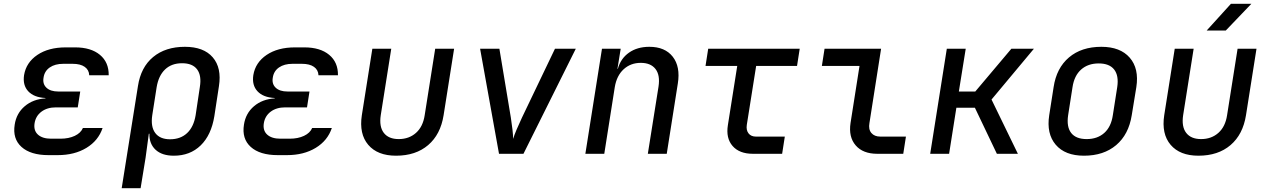

<svg xmlns="http://www.w3.org/2000/svg" viewBox="-20 -805 6640 1005"><path d="M282 7H234Q140 7 92.5 -36Q45 -79 57 -153Q66 -212 109.5 -249Q153 -286 218 -290V-292Q158 -295 128 -327Q98 -359 106 -412Q117 -478 175.5 -517.5Q234 -557 324 -557H373Q456 -557 503 -518Q550 -479 549 -411H447Q446 -439 423.5 -455Q401 -471 360 -471H311Q268 -471 240.5 -452Q213 -433 208 -399Q202 -366 223 -346Q244 -326 285 -326H400L387 -243H273Q227 -243 197 -220.5Q167 -198 161 -160Q155 -122 178.5 -100.5Q202 -79 248 -79H296Q340 -79 371.5 -94Q403 -109 414 -135H517Q495 -69 432.5 -31Q370 7 282 7Z M617 180 702 -354Q717 -453 781.5 -506.5Q846 -560 948 -560Q1046 -560 1093.5 -505Q1141 -450 1126 -354L1102 -197Q1086 -98 1030.5 -44Q975 10 890 10Q828 10 794.5 -21Q761 -52 762 -105H759L742 21L716 180ZM870 -76Q925 -76 959.5 -108.5Q994 -141 1004 -202L1026 -349Q1036 -409 1012 -441.5Q988 -474 933 -474Q878 -474 844 -441.5Q810 -409 800 -349L777 -202Q768 -142 792.5 -109Q817 -76 870 -76Z M1482 7H1434Q1340 7 1292.5 -36Q1245 -79 1257 -153Q1266 -212 1309.5 -249Q1353 -286 1418 -290V-292Q1358 -295 1328 -327Q1298 -359 1306 -412Q1317 -478 1375.5 -517.5Q1434 -557 1524 -557H1573Q1656 -557 1703 -518Q1750 -479 1749 -411H1647Q1646 -439 1623.5 -455Q1601 -471 1560 -471H1511Q1468 -471 1440.5 -452Q1413 -433 1408 -399Q1402 -366 1423 -346Q1444 -326 1485 -326H1600L1587 -243H1473Q1427 -243 1397 -220.5Q1367 -198 1361 -160Q1355 -122 1378.5 -100.5Q1402 -79 1448 -79H1496Q1540 -79 1571.5 -94Q1603 -109 1614 -135H1717Q1695 -69 1632.5 -31Q1570 7 1482 7Z M2053 10Q1956 10 1907.5 -47Q1859 -104 1874 -202L1929 -550H2028L1973 -202Q1964 -142 1989 -109.5Q2014 -77 2067 -77Q2121 -77 2157.5 -109.5Q2194 -142 2203 -202L2258 -550H2357L2302 -202Q2286 -101 2221 -45.5Q2156 10 2053 10Z M2592 0 2493 -550H2594L2654 -189Q2659 -157 2662.5 -126.5Q2666 -96 2666 -78Q2671 -96 2684 -126.5Q2697 -157 2712 -189L2885 -550H2994L2720 0Z M3044 0 3131 -550H3229L3212 -445H3214Q3229 -499 3272.5 -529.5Q3316 -560 3379 -560Q3461 -560 3501.5 -508Q3542 -456 3528 -368L3470 0H3371L3427 -352Q3436 -412 3411 -444Q3386 -476 3334 -476Q3281 -476 3244.5 -442.5Q3208 -409 3198 -349L3143 0Z M3921 0Q3850 0 3814.5 -41Q3779 -82 3790 -150L3839 -460H3673L3687 -550H4166L4152 -460H3938L3889 -151Q3885 -124 3898 -107Q3911 -90 3937 -90H4088L4074 0Z M4572 0Q4497 0 4459 -44Q4421 -88 4432 -161L4479 -460H4282L4296 -550H4592L4531 -161Q4525 -128 4541 -109Q4557 -90 4588 -90H4722L4708 0Z M4849 0 4936 -550H5035L4999 -326H5085L5274 -550H5392L5170 -284L5308 0H5198L5083 -241H4986L4948 0Z M5654 10Q5555 10 5506 -47.5Q5457 -105 5472 -202L5495 -349Q5510 -449 5575.5 -504.5Q5641 -560 5745 -560Q5844 -560 5893.5 -503Q5943 -446 5928 -349L5904 -202Q5888 -101 5822.5 -45.5Q5757 10 5654 10ZM5668 -77Q5724 -77 5760 -109Q5796 -141 5805 -202L5828 -349Q5837 -409 5812 -441Q5787 -473 5731 -473Q5675 -473 5639 -441Q5603 -409 5594 -349L5571 -202Q5562 -141 5587 -109Q5612 -77 5668 -77Z M6253 10Q6156 10 6107.5 -47Q6059 -104 6074 -202L6129 -550H6228L6173 -202Q6164 -142 6189 -109.5Q6214 -77 6267 -77Q6321 -77 6357.5 -109.5Q6394 -142 6403 -202L6458 -550H6557L6502 -202Q6486 -101 6421 -45.5Q6356 10 6253 10ZM6296 -645 6423 -785H6530L6396 -645Z"/></svg>

Font: JetBrains Mono NL Medium
Style: Italic
Weight: 500
Italic angle: -9°
Monospace: yes
Designer: Philipp Nurullin, Konstantin Bulenkov
Foundry: JetBrains
Version: Version 2.305; ttfautohint (v1.8.4.7-5d5b)